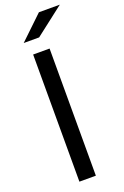

<svg xmlns="http://www.w3.org/2000/svg" viewBox="-178 -1001 678 1053"><g transform="rotate(-20 161.0 -474.5)"><path d="M64 -819 200 -949H322L154 -819ZM91 0V-742H187V0Z"/></g></svg>

Font: Montserrat
Style: Regular
Weight: 500
Designer: Julieta Ulanovsky
Foundry: Julieta Ulanovsky
Version: Version 7.200;PS 007.200;hotconv 1.0.88;makeotf.lib2.5.64775